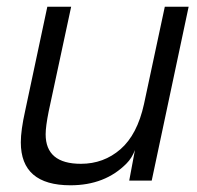

<svg xmlns="http://www.w3.org/2000/svg" viewBox="-20 -538 586 572"><path d="M190 14Q42 14 42 -114Q42 -150 55 -208L121 -518H192L125 -206Q116 -161 116 -138Q116 -50 221 -50Q289 -50 339 -93.5Q389 -137 409 -228L471 -518H542L432 0H365L382 -91Q373 -67 357 -51Q293 14 190 14Z"/></svg>

Font: Nacelle Light
Style: Italic
Weight: 300
Italic angle: -12°
Designer: Sora Sagano
Foundry: Sora Sagano
Version: Version 1.000;FEAKit 1.0